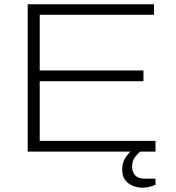

<svg xmlns="http://www.w3.org/2000/svg" viewBox="-20 -706 818 894"><path d="M109 0V-686H697V-637H165V-378H648V-328H165V-50H704V0ZM644 168Q621 168 599 159.5Q577 151 563 132.5Q549 114 549 84Q549 53 563 30Q577 7 602 -12H639V-5Q625 5 610 23.5Q595 42 595 70Q595 94 609 110Q623 126 657 126H704V154Q691 161 674 164.5Q657 168 644 168Z"/></svg>

Font: Archivo SemiExpanded Thin
Style: Regular
Weight: 250
Width: 6
Designer: Hector Gatti
Foundry: Omnibus-Type
Version: Version 2.001